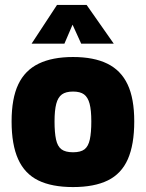

<svg xmlns="http://www.w3.org/2000/svg" viewBox="-20 -746 592 778"><path d="M276 12Q190 12 135 -15Q80 -42 53.5 -101Q27 -160 27 -254Q27 -347 54 -404Q81 -461 136.5 -488Q192 -515 276 -515Q360 -515 415 -488Q470 -461 497 -404Q524 -347 524 -254Q524 -160 498 -101Q472 -42 417 -15Q362 12 276 12ZM276 -129Q307 -129 322.5 -141Q338 -153 344 -181Q350 -209 350 -254Q350 -300 343 -326Q336 -352 320.5 -363.5Q305 -375 276 -375Q247 -375 231 -363.5Q215 -352 208 -325.5Q201 -299 201 -254Q201 -209 207 -181Q213 -153 229 -141Q245 -129 276 -129ZM108 -569 211 -726H331L441 -569H309L274 -646L241 -569Z"/></svg>

Font: Cairo Play Black
Style: Regular
Weight: 900
Version: Version 3.119